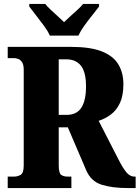

<svg xmlns="http://www.w3.org/2000/svg" viewBox="-20 -951 706 971"><path d="M19 0V-58H53Q69 -58 84.5 -67Q100 -76 100 -115V-598Q100 -624 91.5 -636.5Q83 -649 72 -653Q61 -657 53 -657H19V-714H338Q437 -714 495 -691Q553 -668 578.5 -625.5Q604 -583 604 -525Q604 -468 587 -431Q570 -394 541.5 -372.5Q513 -351 479 -340L580 -143Q603 -98 620.5 -78Q638 -58 659 -58H666V0H624Q547 0 493.5 -17Q440 -34 416 -90L323 -307H277V-115Q277 -76 289 -67Q301 -58 320 -58H341V0ZM317 -370Q368 -370 391.5 -406.5Q415 -443 415 -514Q415 -586 389.5 -618.5Q364 -651 315 -651H277V-370ZM232 -771Q222 -794 202.5 -820.5Q183 -847 162.5 -873Q142 -899 128 -918V-931H209Q218 -919 235.5 -902.5Q253 -886 272 -869Q291 -852 304 -839Q317 -852 336 -869Q355 -886 373 -902.5Q391 -919 400 -931H481V-918Q467 -899 446 -873Q425 -847 406 -820.5Q387 -794 377 -771Z"/></svg>

Font: Noto Serif Lao Condensed Black
Style: Regular
Weight: 900
Width: 3
Designer: Monotype Design Team
Foundry: Monotype Imaging Inc.
Version: Version 2.003; ttfautohint (v1.8.4.7-5d5b)